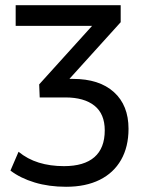

<svg xmlns="http://www.w3.org/2000/svg" viewBox="-20 -521 548 735"><path d="M233 194Q167 194 112.5 177.5Q58 161 20 132L51 60Q85 88 128.5 101.5Q172 115 225 115Q302 115 341.5 80.5Q381 46 381 -22Q381 -85 341.5 -116.5Q302 -148 230 -148H132L130 -198L357 -449V-422H40V-501H442V-436L224 -195L202 -219H259Q360 -219 416 -168.5Q472 -118 472 -28Q472 41 443.5 91Q415 141 361.5 167.5Q308 194 233 194Z"/></svg>

Font: Nunitoga
Style: Medium
Weight: 500
Designer: Vernon Adams
Foundry: Vernon Adams
Version: Version 1.0